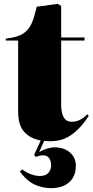

<svg xmlns="http://www.w3.org/2000/svg" viewBox="-20 -717 480 995"><path d="M245 258Q198 258 157.5 238.5Q117 219 83 172L95 161Q119 179 143 187Q167 195 186 195Q217 195 231 178.5Q245 162 245 140Q245 117 234.5 102.5Q224 88 204 88Q193 88 183.5 90.5Q174 93 164 96L157 85L191 11Q139 2 106.5 -32.5Q74 -67 74 -138V-507H10V-517Q68 -523 98.5 -542Q129 -561 144 -596Q159 -631 170 -682L279 -697L297 -686V-523H418V-507H297V-173Q297 -133 310 -109.5Q323 -86 352 -86Q375 -86 394.5 -96Q414 -106 433 -125L440 -117Q397 -49 343 -13.5Q289 22 209 13L183 71Q234 43 277 47Q320 51 346.5 77Q373 103 373 142Q373 197 338.5 227.5Q304 258 245 258Z"/></svg>

Font: Literata 72pt Black
Style: Regular
Weight: 900
Designer: Latin by Veronika Burian and Jose Scaglione. Greek by Irene Vlachou. Cyrillic by Vera Evstafieva.
Foundry: TypeTogether
Version: Version 3.002